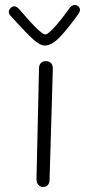

<svg xmlns="http://www.w3.org/2000/svg" viewBox="-20 -748 354 763"><path d="M125 -35 135 -475Q135 -490 142.5 -497.5Q150 -505 162 -505Q175 -505 182.5 -497.5Q190 -490 190 -475L177 -35Q177 -21 170.5 -13Q164 -5 152 -5Q140 -5 132.5 -13.5Q125 -22 125 -35ZM298 -708Q298 -703 292 -693Q252 -637 219 -602Q186 -567 158 -567Q139 -567 111.5 -592Q84 -617 48 -657L23 -684Q15 -692 15 -701Q15 -709 22 -716Q29 -723 37 -723Q48 -723 62 -705Q142 -611 160 -611Q170 -611 197 -640.5Q224 -670 258 -718Q266 -728 278 -728Q286 -728 292 -722Q298 -716 298 -708Z"/></svg>

Font: Mali Light
Style: Regular
Weight: 300
Designer: Kitiyaporn Chalermlarp | Katatrad Aksorn Co.,Ltd.
Foundry: Cadson Demak Co.,Ltd.
Version: Version 1.000; ttfautohint (v1.6)